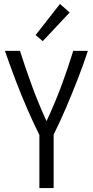

<svg xmlns="http://www.w3.org/2000/svg" viewBox="-20 -950 470 970"><path d="M179 0V-268Q148 -330 117 -401.5Q86 -473 57.5 -548Q29 -623 5 -693H81Q107 -611 139.5 -521.5Q172 -432 215 -338Q259 -432 292 -521.5Q325 -611 350 -693H424Q401 -623 372 -548.5Q343 -474 312.5 -403Q282 -332 251 -270V0ZM196 -742 160 -773 283 -930 332 -887Z"/></svg>

Font: Ubuntu Sans Condensed
Style: Regular
Weight: 400
Width: 3
Designer: Dalton Maag Ltd
Foundry: Dalton Maag Ltd
Version: Version 1.006; ttfautohint (v1.8.4.7-5d5b)